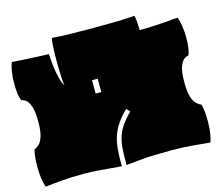

<svg xmlns="http://www.w3.org/2000/svg" viewBox="-118 -1007 1346 1177"><g transform="rotate(-15 554.5 -418.5)"><path d="M32 17Q24 -4 19 -36Q14 -68 13.5 -102.5Q13 -137 15.5 -169Q18 -201 25 -222Q41 -228 56 -242.5Q71 -257 81 -289.5Q91 -322 91 -381Q91 -445 79.5 -477.5Q68 -510 52.5 -521.5Q37 -533 25 -533Q16 -551 12 -582Q8 -613 8.5 -648.5Q9 -684 14 -717.5Q19 -751 29 -775Q57 -773 97.5 -770.5Q138 -768 182 -766Q226 -764 261 -763Q262 -748 264 -721.5Q266 -695 270.5 -664Q275 -633 283 -603Q291 -573 304 -552Q301 -563 299 -591.5Q297 -620 296 -657.5Q295 -695 295.5 -734Q296 -773 298 -805Q300 -837 304 -854Q355 -850 423 -848.5Q491 -847 565 -847Q639 -847 708 -848.5Q777 -850 828 -854Q832 -841 834 -817Q836 -793 837 -761Q884 -761 940.5 -764Q997 -767 1080 -775Q1090 -751 1095 -717.5Q1100 -684 1100.5 -648.5Q1101 -613 1097 -582Q1093 -551 1084 -533Q1072 -533 1056.5 -521.5Q1041 -510 1029.5 -477.5Q1018 -445 1018 -381Q1018 -322 1028 -289.5Q1038 -257 1053 -242.5Q1068 -228 1084 -222Q1091 -201 1093.5 -169Q1096 -137 1095.5 -102.5Q1095 -68 1090 -36Q1085 -4 1077 17Q1036 13 973 7Q910 1 834 1Q713 1 646 7Q579 13 545 17Q544 -45 547.5 -89Q551 -133 563 -167Q575 -201 596.5 -231Q618 -261 652 -295L631 -316Q595 -280 572 -247Q549 -214 536 -177.5Q523 -141 518.5 -94Q514 -47 515 17Q475 14 439 10.5Q403 7 364 4Q325 1 276 1Q197 1 133.5 6.5Q70 12 32 17ZM475 -455H511V-540H475Z"/></g></svg>

Font: Oi
Style: Regular
Weight: 400
Designer: Kostas Bartsokas, Mohamad Dakak
Foundry: Foundry5
Version: Version 4.000